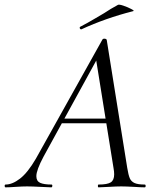

<svg xmlns="http://www.w3.org/2000/svg" viewBox="-58 -804 678 824"><path d="M-34 -12Q-5 -12 28 -37.5Q61 -63 96 -123L382 -635Q384 -638 389 -638Q398 -638 400 -633L488 -84Q493 -53 499 -39Q505 -25 519.5 -18.5Q534 -12 563 -12Q567 -12 567 -6Q567 0 563 0Q548 0 518 -2Q482 -4 462 -4Q441 -4 409 -2Q379 0 365 0Q362 0 362 -6Q362 -12 365 -12Q403 -12 417.5 -21.5Q432 -31 432 -56Q432 -68 429 -84L353 -557L378 -586L129 -132Q98 -74 98 -48Q98 -27 114 -19.5Q130 -12 163 -12Q167 -12 166.5 -6Q166 0 162 0Q151 0 117 -2Q79 -4 58 -4Q37 -4 9 -2Q-19 0 -34 0Q-38 0 -38 -6Q-38 -12 -34 -12ZM208 -295H423L425 -275H193ZM290 -678Q286 -678 284.5 -682.5Q283 -687 286 -689Q317 -705 348 -723.5Q379 -742 388 -747Q418 -767 448 -783Q453 -786 472 -779.5Q491 -773 506 -765Q521 -757 513 -756Q395 -726 291 -678Z"/></svg>

Font: Cormorant Infant
Style: Italic
Weight: 400
Italic angle: -10°
Designer: Christian Thalmann (Catharsis Fonts)
Foundry: Catharsis Fonts
Version: Version 4.000